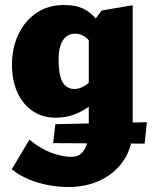

<svg xmlns="http://www.w3.org/2000/svg" viewBox="-20 -461 609 770"><path d="M254 289Q216 289 174.5 281.5Q133 274 95 258Q57 242 27 218L98 99Q141 135 185.5 151.5Q230 168 265 168Q294 168 309.5 151Q325 134 330.5 106.5Q336 79 336 48V-350L388 -419L512 -440V54Q512 126 478.5 178.5Q445 231 386.5 260Q328 289 254 289ZM204 11Q150 11 110.5 -16Q71 -43 49.5 -91Q28 -139 28 -201Q28 -268 53.5 -322.5Q79 -377 126 -409Q173 -441 236 -441Q285 -441 315.5 -425.5Q346 -410 365 -385Q384 -360 395 -331L348 -281Q336 -304 318.5 -315Q301 -326 282 -326Q259 -326 244.5 -313.5Q230 -301 222.5 -278.5Q215 -256 215 -223Q215 -181 222 -154.5Q229 -128 243.5 -116Q258 -104 278 -104Q294 -104 312 -112.5Q330 -121 347 -141L392 -83Q372 -61 344 -39Q316 -17 281 -3Q246 11 204 11ZM560 115 193 113 202 37 569 29Z"/></svg>

Font: Ysabeau Infant Black
Style: Regular
Weight: 900
Designer: Christian Thalmann (Catharsis Fonts)
Version: Version 2.001;gftools[0.9.30]; featfreeze: ss01,ss02,lnum